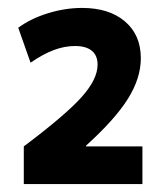

<svg xmlns="http://www.w3.org/2000/svg" viewBox="-20 -756 423 484"><path d="M226 -593Q226 -616 211.5 -628Q197 -640 169 -640Q143 -640 116 -630Q89 -620 57 -598L26 -686Q57 -709 100.5 -722.5Q144 -736 187 -736Q255 -736 295 -702Q335 -668 335 -609Q335 -559 302.5 -507Q270 -455 197 -389V-387H339V-292H40V-387Q144 -465 185 -510.5Q226 -556 226 -593Z"/></svg>

Font: Enso SemiBold
Style: Regular
Weight: 600
Designer: Coji Morishita
Foundry: UNDERFOREST DESIGN
Version: Version 1.000